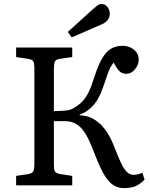

<svg xmlns="http://www.w3.org/2000/svg" viewBox="-20 -942 765 976"><path d="M608.9 14.2Q581.1 14.2 557.6 0Q534.2 -14.2 512.7 -48.6Q491.2 -83 467.8 -143.1Q451.7 -185.1 436.8 -219Q421.9 -252.9 404.5 -276.9Q387.2 -300.8 364 -313.5Q340.8 -326.2 309.1 -326.2H253.9V-104Q253.9 -81.1 259 -71Q264.2 -61 286.1 -57.1L347.2 -47.9V0H62V-47.9L124 -57.1Q146 -61 150.4 -73.5Q154.8 -85.9 154.8 -107.9V-596.2Q154.8 -619.1 149.9 -629.2Q145 -639.2 122.1 -643.1L62 -651.9V-700.2H347.2V-651.9L284.2 -643.1Q263.2 -640.1 258.5 -627.7Q253.9 -615.2 253.9 -591.8V-377Q280.8 -377.9 298.8 -378.9Q316.9 -379.9 328.9 -382.3Q340.8 -384.8 350.1 -390.1Q377 -405.3 395.5 -423.1Q414.1 -440.9 429 -470.5Q443.8 -500 459 -548.8Q478 -607.9 498 -643.1Q518.1 -678.2 543 -693.6Q567.9 -709 602.1 -709Q627 -709 645.5 -699.5Q664.1 -689.9 674.6 -674.6Q685.1 -659.2 685.1 -639.2Q685.1 -621.1 676 -604.5Q667 -587.9 653.1 -577.4Q639.2 -566.9 622.1 -566.9Q598.1 -566.9 584 -583.5Q569.8 -600.1 558.1 -624Q549.3 -612.8 542.7 -601.8Q536.1 -590.8 528.1 -568.8Q520 -546.9 504.9 -501Q495.1 -471.2 480 -443.1Q464.8 -415 441.9 -393.6Q418.9 -372.1 384.8 -358.9V-356Q426.8 -355 459 -335Q491.2 -314.9 514.6 -283Q538.1 -251 554.2 -211.9Q568.4 -176.8 580.1 -147.9Q591.8 -119.1 603.5 -97.7Q615.2 -76.2 628.7 -64.7Q642.1 -53.2 660.2 -53.2Q669.9 -53.2 681.9 -56.2Q693.8 -59.1 704.1 -64L714.8 -28.8Q689 -2.9 666 5.6Q643.1 14.2 608.9 14.2ZM344.7 -752 324.7 -779.8 456.1 -898.9Q469.2 -910.2 477.5 -916Q485.8 -921.9 495.1 -921.9Q514.2 -921.9 526.1 -906.5Q538.1 -891.1 538.1 -874Q538.1 -853 527.1 -839.6Q516.1 -826.2 496.1 -817.9Z"/></svg>

Font: Literata
Style: Regular
Weight: 400
Designer: Latin by Veronika Burian and Jose Scaglione. Greek by Irene Vlachou. Cyrillic by Vera Evstafieva.
Foundry: TypeTogether
Version: Version 3.002